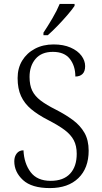

<svg xmlns="http://www.w3.org/2000/svg" viewBox="-20 -951 520 981"><path d="M235 10Q142 10 97.5 -31Q53 -72 53 -127Q53 -151 65.5 -167Q78 -183 100 -183Q103 -116 136.5 -71.5Q170 -27 239 -27Q304 -27 338 -63.5Q372 -100 372 -165Q372 -206 357 -234.5Q342 -263 310 -287Q278 -311 225 -338Q173 -365 139 -393.5Q105 -422 87.5 -460Q70 -498 70 -552Q70 -603 93.5 -641.5Q117 -680 158.5 -702Q200 -724 254 -724Q304 -724 340.5 -708Q377 -692 396 -666.5Q415 -641 415 -613Q415 -586 401.5 -573Q388 -560 365 -560Q365 -614 337 -650Q309 -686 250 -686Q192 -686 161.5 -650Q131 -614 131 -558Q131 -516 144.5 -488Q158 -460 187.5 -437.5Q217 -415 265 -391Q314 -366 352 -338Q390 -310 411.5 -272.5Q433 -235 433 -181Q433 -92 380.5 -41Q328 10 235 10ZM202 -784Q224 -817 247.5 -857Q271 -897 285 -931H361V-921Q350 -904 326 -876Q302 -848 274.5 -819.5Q247 -791 224 -771H202Z"/></svg>

Font: Noto Serif SemiCondensed Light
Style: Regular
Weight: 300
Width: 4
Designer: Monotype Design Team
Foundry: Monotype Imaging Inc.
Version: Version 2.013